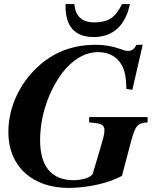

<svg xmlns="http://www.w3.org/2000/svg" viewBox="-20 -905 762 943"><path d="M579 -885C548 -819 510 -795 444 -795C380 -795 350 -828 345 -885H302V-872C302 -777 347 -723 440 -723C537 -723 597 -782 618 -885ZM705 -330H418V-304C461 -300 470 -298 481 -292C487 -288 493 -277 493 -268C493 -243 488 -229 466 -154L435 -50C422 -31 380 -20 341 -20C235 -20 177 -86 177 -216C177 -340 222 -464 289 -551C333 -607 393 -649 462 -649C514 -649 554 -627 577 -587C593 -559 599 -529 601 -468L630 -464L681 -685H650C639 -663 628 -655 608 -655C599 -655 591 -657 572 -664C529 -679 494 -685 448 -685C346 -685 258 -654 184 -593C84 -510 21 -386 21 -256C21 -86 141 18 317 18C395 18 494 -1 551 -28L579 -41L623 -208C645 -290 655 -300 705 -304Z"/></svg>

Font: XITS
Style: Bold Italic
Weight: 700
Italic angle: -16.33°
Designer: MicroPress Inc., with final additions and corrections provided by Coen Hoffman, Elsevier (retired)
Version: Version 1.302